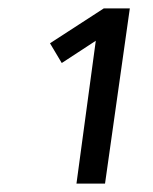

<svg xmlns="http://www.w3.org/2000/svg" viewBox="-20 -759 363 457"><path d="M289 -739 230 -322H162L208 -662L127 -609L99 -656L227 -739Z"/></svg>

Font: Fira Sans Extra Condensed
Style: Italic
Weight: 400
Width: 3
Italic angle: -8°
Designer: Carrois Corporate & Edenspiekermann AG
Foundry: Carrois Corporate GbR & Edenspiekermann AG
Version: Version 4.203